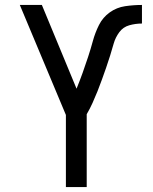

<svg xmlns="http://www.w3.org/2000/svg" viewBox="-20 -755 616 775"><path d="M246 0H330V-294Q343 -316 353.5 -339.5Q364 -363 373.5 -386.5Q383 -410 391.5 -434Q400 -458 408.5 -482Q417 -506 424.5 -530.5Q432 -555 439 -579.5Q446 -604 461.5 -625Q477 -646 502 -653Q527 -660 553 -660V-735Q519 -735 485 -730Q451 -725 423 -705Q395 -685 379.5 -654Q364 -623 355 -590Q346 -557 335.5 -525Q325 -493 313.5 -461Q302 -429 289 -397L149 -735H60L246 -291Z"/></svg>

Font: Iosevka SS01 Extended
Style: Regular
Weight: 400
Width: 7
Monospace: yes
Designer: Belleve Invis
Foundry: Belleve Invis
Version: Version 3.4.7; ttfautohint (v1.8.3)